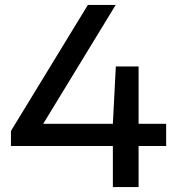

<svg xmlns="http://www.w3.org/2000/svg" viewBox="-20 -760 716 780"><path d="M24.5 -167V-228L337 -740H450L155.5 -257H438.5L450.5 -490H543V-257H655V-167H543V0H438.5V-167Z"/></svg>

Font: Encode Sans Expanded Expanded Medium
Style: Regular
Weight: 500
Width: 7
Designer: Multiple Designers
Foundry: Impallari Type
Version: Version 3.000; ttfautohint (v1.8.3) -l 8 -r 50 -G 200 -x 14 